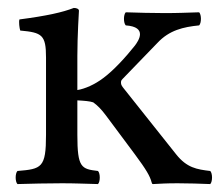

<svg xmlns="http://www.w3.org/2000/svg" viewBox="-20 -462 559 484"><path d="M175 -122V-209C193 -208 206 -207 215 -204C226 -196 235 -187 247 -171L320 -73C349 -34 358 -18 362 -3C363 0 363 2 366 2C386 1 398 0 428 0C459 0 480 1 510 2C516 -4 516 -25 510 -31C476 -35 451 -39 424 -73L292 -239C288 -244 285 -248 285 -253C285 -257 285 -259 289 -263L377 -354C407 -386 442 -394 482 -398C488 -404 488 -425 482 -431C445 -430 431 -429 395 -429C357 -429 334 -430 297 -431C291 -425 291 -404 297 -398C353 -394 329 -359 320 -347C297 -318 266 -284 240 -265C219 -249 194 -238 175 -235V-321C175 -371 179 -435 179 -435C179 -439 174 -442 166 -442C138 -431 98 -422 29 -413C27 -407 29 -391 31 -385C86 -380 96 -374 96 -317V-122C96 -39 85 -36 24 -31C18 -25 18 -4 24 2C66 1 92 0 136 0C171 0 184 1 227 2C233 -4 233 -25 227 -31C185 -36 175 -39 175 -122Z"/></svg>

Font: Libertinus Serif
Style: Regular
Weight: 400
Designer: Philipp H. Poll, Khaled Hosny
Foundry: Caleb Maclennan
Version: Version 7.050;RELEASE